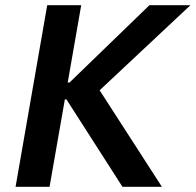

<svg xmlns="http://www.w3.org/2000/svg" viewBox="-20 -720 754 740"><path d="M452 0H604L364 -372L714 -700H556L248 -402H241L293 -700H162L40 0H171L230 -337H236Z"/></svg>

Font: Fixel Display 20240404 SemiBold
Style: Italic
Weight: 600
Italic angle: -10°
Designer: AlfaBravo + MacPaw
Foundry: Kyrylo Tkachov, Marchela Mozhyna, Serhii Makarenko, Maria Weinstein, Zakhar Kryvoshyya
Version: Version 1.211;Glyphs 3.2 (3225)